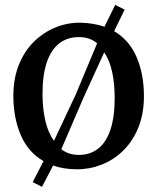

<svg xmlns="http://www.w3.org/2000/svg" viewBox="-20 -660 624 761"><path d="M146.5 80.5 109.5 62 152.5 -21.5Q91 -57 62 -125.2Q33 -193.5 33 -279.5Q33 -349.5 55 -403.8Q77 -458 114.8 -495Q152.5 -532 199.8 -551.2Q247 -570.5 297.5 -570Q324.5 -569.5 348.5 -565.5Q372.5 -561.5 394 -554L436.5 -640.5L474 -622L432.5 -536.5Q493.5 -500 522 -432.5Q550.5 -365 550.5 -279.5Q550.5 -209 528.5 -154.8Q506.5 -100.5 468.8 -63.5Q431 -26.5 383.8 -7.8Q336.5 11 286 11Q259 11 235.2 7.2Q211.5 3.5 190.5 -4ZM194 -102 280 -285 365 -488.5Q350.5 -500.5 332.5 -506.8Q314.5 -513 292.5 -513Q247 -513 214.8 -488Q182.5 -463 165.5 -413Q148.5 -363 148.5 -287Q148.5 -230.5 159.5 -182.2Q170.5 -134 194 -102ZM292.5 -46Q337.5 -46 369.2 -71Q401 -96 417.8 -146.2Q434.5 -196.5 434.5 -272Q434.5 -326.5 424.8 -373.5Q415 -420.5 393 -452.5L311.5 -274L223 -68.5Q237 -57.5 254.2 -51.8Q271.5 -46 292.5 -46Z"/></svg>

Font: Merriweather Light 18pt
Style: Regular
Weight: 400
Version: Version 2.100